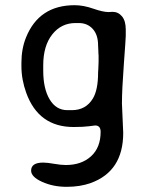

<svg xmlns="http://www.w3.org/2000/svg" viewBox="-20 -494 585 735"><path d="M145.5 -244.1V-223.6Q145.5 -154.3 170.2 -113.3Q194.8 -72.3 237.8 -72.3H254.9Q308.6 -72.3 335.4 -116.7Q355.5 -149.9 355.5 -215.8Q356.4 -225.6 356.4 -231L357.4 -256.3V-281.7L356.9 -286.6L356.4 -301.3L355.5 -320.3Q355.5 -360.8 335 -383.3Q314.5 -405.8 281.7 -405.8H269Q214.4 -405.8 179.9 -362.1Q145.5 -318.4 145.5 -244.1ZM99.1 159.2Q99.1 128.4 145.5 128.4Q161.1 128.4 187.3 133.1Q213.4 137.7 231.9 137.7Q292 137.7 328.6 104.2Q365.2 70.8 365.2 10.7Q365.2 -13.7 344.2 -13.7Q340.8 -13.7 320.3 -10.7Q299.8 -7.8 261.7 -7.8Q127.9 -7.8 80.6 -138.2Q62 -189.5 62 -240.7V-253.9Q62 -307.1 79.6 -350.6Q129.4 -474.1 265.6 -474.1Q299.3 -474.1 336.9 -460.9Q374.5 -447.8 396 -447.8L410.6 -448.7Q432.6 -448.7 447 -431.4Q461.4 -414.1 461.4 -381.3V-356.4Q461.4 -347.2 454.1 -248.3Q446.8 -149.4 446.8 -98.1L451.7 14.6Q451.7 161.6 327.6 206.5Q287.1 221.2 235.1 221.2Q183.1 221.2 141.1 202.1Q99.1 183.1 99.1 159.2Z"/></svg>

Font: Averia Libre
Style: Regular
Weight: 400
Version: Version 1.002